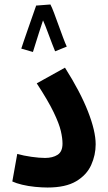

<svg xmlns="http://www.w3.org/2000/svg" viewBox="-20 -831 482 857"><path d="M35 -21 57 -144Q85 -136 120.5 -131Q156 -126 181 -126Q215 -126 237 -140Q259 -154 259 -190Q259 -214 251.5 -246.5Q244 -279 219.5 -330Q195 -381 144 -459L270 -529Q338 -422 372.5 -334Q407 -246 407 -187Q407 -139 387 -94.5Q367 -50 320 -22Q273 6 192 6Q167 6 136.5 3Q106 0 79 -6.5Q52 -13 35 -21ZM205 -811Q212 -798 221.5 -772.5Q231 -747 241.5 -718Q252 -689 261.5 -663.5Q271 -638 278 -623L226 -602Q222 -612 212.5 -636Q203 -660 192.5 -689Q182 -718 172 -740Q163 -714 153.5 -683.5Q144 -653 136.5 -629.5Q129 -606 127 -599L75 -614Q78 -623 86.5 -648.5Q95 -674 106 -705Q117 -736 126.5 -763.5Q136 -791 141 -805L140 -806Z"/></svg>

Font: Noto Sans Arabic ExtCond
Style: Bold
Weight: 700
Width: 2
Designer: Monotype Design Team, Nadine Chahine, Nizar Qandah and Khaled Hosny
Foundry: Monotype Imaging Inc.
Version: Version 2.012; ttfautohint (v1.8.4.7-5d5b)